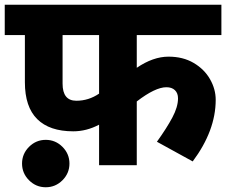

<svg xmlns="http://www.w3.org/2000/svg" viewBox="-40 -697 954 810"><path d="M0 0ZM537 -411Q606 -458 671 -458Q732 -458 777 -431.5Q822 -405 846 -363Q870 -321 870 -276Q870 -146 773 -16L622 -99Q663 -156 687 -201Q711 -246 711 -282Q711 -304 698 -316.5Q685 -329 662 -329Q615 -329 537 -269V0H378V-171Q325 -143 269 -143Q169 -143 117 -194.5Q65 -246 65 -350V-549H-20V-677H894V-549H537ZM378 -302V-549H224V-344Q224 -272 282 -272Q334 -272 378 -302ZM153 -107Q194 -107 223.5 -77.5Q253 -48 253 -7Q253 34 223.5 63.5Q194 93 153 93Q112 93 82.5 63.5Q53 34 53 -7Q53 -48 82.5 -77.5Q112 -107 153 -107Z"/></svg>

Font: Martel Sans Black
Style: Regular
Weight: 900
Designer: Dan Reynolds and Mathieu Réguer
Foundry: Dan Reynolds and Mathieu Réguer
Version: Version 1.002; ttfautohint (v1.1) -l 5 -r 5 -G 72 -x 0 -D la